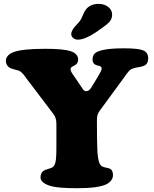

<svg xmlns="http://www.w3.org/2000/svg" viewBox="-20 -970 805 1004"><path d="M481.9 -801.3Q423.8 -762.7 387.2 -762.7Q373 -762.7 362.8 -771.2Q352.5 -779.8 352.5 -792Q352.5 -801.3 358.2 -811.5Q363.8 -821.8 368.9 -827.9Q374 -834 388.7 -849.6Q401.9 -862.8 411.6 -886.5Q421.4 -910.2 426.3 -916.5Q449.7 -949.7 495.6 -949.7Q525.9 -949.7 546.1 -933.6Q566.4 -917.5 566.4 -893.1Q566.4 -872.1 551.3 -854.5Q533.7 -836.4 481.9 -801.3ZM460 -516.6 492.7 -570.3Q511.7 -602.5 511.7 -610.4Q511.7 -622.1 500 -625Q498.5 -625.5 489.5 -627.7Q480.5 -629.9 476.1 -633.3Q463.9 -641.1 463.9 -658.7Q463.9 -678.7 475.8 -690.7Q487.8 -702.6 524.7 -710Q561.5 -717.3 627.9 -717.3Q704.1 -717.3 729.5 -706.3Q754.9 -695.3 754.9 -664.6Q754.9 -635.3 732.4 -626Q724.1 -621.6 706.1 -618.9Q688 -616.2 678.2 -612.8Q665 -609.9 653.8 -597.9Q642.6 -585.9 626 -561L501.5 -391.1Q492.7 -378.9 489.7 -368.4Q486.8 -357.9 486.8 -339.4Q486.8 -233.4 489 -187.3Q491.2 -141.1 498.5 -120.6Q503.4 -105.5 516.6 -98.6Q523.4 -95.7 537.1 -92.8Q550.8 -89.8 556.2 -87.4Q570.8 -78.6 570.8 -53.7Q570.8 -39.6 561.5 -26.9Q552.2 -14.2 535.2 -5.9Q492.2 14.2 383.8 14.2Q281.2 14.2 242.2 2Q219.7 -4.9 205.8 -16.1Q191.9 -27.3 191.9 -42Q191.9 -66.9 210 -78.1Q216.3 -82 232.4 -86.7Q248.5 -91.3 255.4 -95.7Q266.6 -104.5 270.5 -124.5Q272 -130.9 272.7 -137.9Q273.4 -145 273.9 -155.5Q274.4 -166 274.7 -175.3Q274.9 -184.6 274.9 -201.9Q274.9 -219.2 274.9 -232.9Q274.9 -246.6 274.9 -273.2Q274.9 -299.8 274.9 -320.3Q274.9 -353.5 260.7 -372.1L116.2 -562.5Q108.4 -573.7 104 -579.3Q99.6 -585 92 -591.8Q84.5 -598.6 77.1 -601.1Q73.2 -602.5 55.9 -606.7Q38.6 -610.8 30.8 -615.7Q10.7 -627.4 10.7 -651.9Q10.7 -667.5 22.2 -679.7Q33.7 -691.9 53.2 -698.2Q99.1 -714.8 217.3 -714.8Q311 -714.8 348.1 -702.6Q367.2 -697.3 377.9 -685.5Q388.7 -673.8 388.7 -659.2Q388.7 -639.6 373.5 -629.9Q371.1 -628.4 365.5 -625.5Q359.9 -622.6 357.4 -621.1Q349.1 -616.7 349.1 -607.9Q349.1 -596.2 365.7 -574.2L414.6 -502Q420.9 -493.2 432.1 -493.2Q446.3 -493.2 460 -516.6Z"/></svg>

Font: Cooper* ExtraBold
Style: Regular
Weight: 800
Designer: Owen Earl
Foundry: indestructible type*
Version: Version 0.001